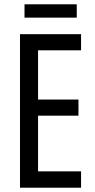

<svg xmlns="http://www.w3.org/2000/svg" viewBox="-20 -939 442 893"><path d="M357 -66H73V-780H357V-705H157V-476H345V-401H157V-142H357ZM337 -919V-857H94V-919Z"/></svg>

Font: Noto Sans Malayalam UI ExtraCondensed
Style: Regular
Weight: 400
Width: 2
Designer: Jelle Bosma - Monotype Design Team
Foundry: Monotype Imaging Inc.
Version: Version 2.104; ttfautohint (v1.8.4.7-5d5b)